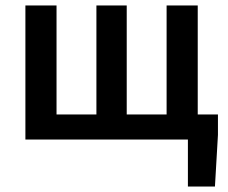

<svg xmlns="http://www.w3.org/2000/svg" viewBox="-20 -511 834 703"><path d="M668 172V0H73V-491H187V-92H333V-491H444V-92H590V-491H704V-92H778V-17L767 172Z"/></svg>

Font: TT Toshiba Sans Medium
Style: Regular
Weight: 500
Designer: Paul D. Hunt
Foundry: Toshiba Corporation
Version: Version 2.020;PS 2.000;hotconv 1.0.86;makeotf.lib2.5.63406